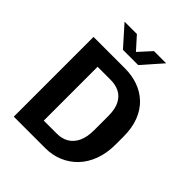

<svg xmlns="http://www.w3.org/2000/svg" viewBox="-241 -1027 1168 1168"><g transform="rotate(45 343.5 -442.5)"><path d="M78 0V-686H350Q409 -686 461 -667.5Q513 -649 552.5 -611.5Q592 -574 614 -517.5Q636 -461 636 -384V-320Q636 -244 614 -184.5Q592 -125 552.5 -84Q513 -43 461 -21.5Q409 0 350 0ZM224 -112H338Q379 -112 411.5 -130.5Q444 -149 463 -188Q482 -227 482 -289V-408Q482 -469 463 -505.5Q444 -542 411.5 -558.5Q379 -575 338 -575H224ZM260 -757 146 -885H252L342 -785H308L399 -885H504L391 -757Z"/></g></svg>

Font: Chivo SemiBold
Style: Regular
Weight: 600
Designer: Hector Gatti
Foundry: Omnibus-Type
Version: Version 2.002